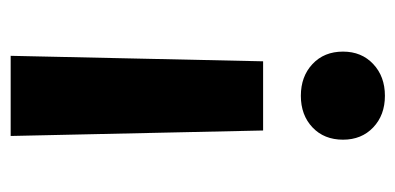

<svg xmlns="http://www.w3.org/2000/svg" viewBox="-220 -548 777 378"><g transform="rotate(-90 169.0 -359.5)"><path d="M100.6 -230.5 89.8 -727.5H247.6L236.8 -230.5ZM168.9 9.3Q130.9 9.3 106.7 -13.7Q82.5 -36.6 82.5 -73.2Q82.5 -110.4 106.7 -133.3Q130.9 -156.2 168.9 -156.2Q207 -156.2 231.4 -133.3Q255.9 -110.4 255.9 -73.2Q255.9 -36.6 231.4 -13.7Q207 9.3 168.9 9.3Z"/></g></svg>

Font: Inter-Bold
Style: Bold
Weight: 700
Designer: Rasmus Andersson
Foundry: rsms
Version: Version 4.000;git-a52131595